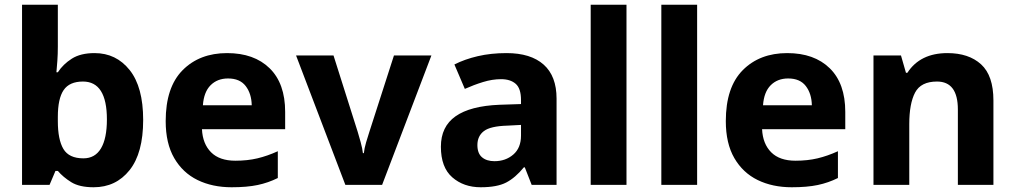

<svg xmlns="http://www.w3.org/2000/svg" viewBox="-20 -780 4282 810"><path d="M224 -583Q224 -552 222 -524Q220 -496 218 -475H224Q246 -509 283 -532.5Q320 -556 379 -556Q470 -556 527 -484.5Q584 -413 584 -274Q584 -134 526.5 -62Q469 10 375 10Q315 10 280.5 -11.5Q246 -33 224 -59H214L189 0H73V-760H224ZM330 -436Q273 -436 248.5 -400Q224 -364 224 -287V-269Q224 -191 247.5 -151.5Q271 -112 332 -112Q381 -112 406 -154Q431 -196 431 -276Q431 -436 330 -436Z M938 -556Q1052 -556 1117.5 -492Q1183 -428 1183 -308V-235H832Q835 -173 870.5 -137.5Q906 -102 973 -102Q1024 -102 1066 -112Q1108 -122 1152 -142V-29Q1112 -9 1067 0.5Q1022 10 957 10Q876 10 813.5 -20.5Q751 -51 715 -113Q679 -175 679 -269Q679 -412 750.5 -484Q822 -556 938 -556ZM942 -449Q897 -449 868.5 -420.5Q840 -392 836 -336H1042Q1041 -385 1016.5 -417Q992 -449 942 -449Z M1437 0 1229 -546H1387L1489 -224Q1494 -208 1501.5 -180.5Q1509 -153 1511 -134H1515Q1517 -154 1524.5 -179.5Q1532 -205 1538 -223L1642 -546H1800L1592 0Z M2117 -556Q2219 -556 2273.5 -507.5Q2328 -459 2328 -364V0H2223L2194 -74H2190Q2154 -30 2115.5 -10Q2077 10 2008 10Q1936 10 1888 -32Q1840 -74 1840 -161Q1840 -246 1902 -289.5Q1964 -333 2087 -338L2178 -341V-358Q2178 -407 2155.5 -426.5Q2133 -446 2094 -446Q2057 -446 2018 -434Q1979 -422 1941 -405L1897 -508Q1940 -530 1995.5 -543Q2051 -556 2117 -556ZM2121 -250Q2049 -248 2021.5 -227Q1994 -206 1994 -168Q1994 -133 2013.5 -116.5Q2033 -100 2066 -100Q2113 -100 2145.5 -128Q2178 -156 2178 -208V-253Z M2623 0H2472V-760H2623Z M2921 0H2770V-760H2921Z M3301 -556Q3415 -556 3480.5 -492Q3546 -428 3546 -308V-235H3195Q3198 -173 3233.5 -137.5Q3269 -102 3336 -102Q3387 -102 3429 -112Q3471 -122 3515 -142V-29Q3475 -9 3430 0.5Q3385 10 3320 10Q3239 10 3176.5 -20.5Q3114 -51 3078 -113Q3042 -175 3042 -269Q3042 -412 3113.5 -484Q3185 -556 3301 -556ZM3305 -449Q3260 -449 3231.5 -420.5Q3203 -392 3199 -336H3405Q3404 -385 3379.5 -417Q3355 -449 3305 -449Z M3977 -556Q4067 -556 4119 -508.5Q4171 -461 4171 -356V0H4021V-318Q4021 -436 3933 -436Q3865 -436 3840.5 -389.5Q3816 -343 3816 -256V0H3665V-546H3781L3802 -473H3808Q3862 -556 3977 -556Z"/></svg>

Font: Noto Sans Cherokee
Style: Bold
Weight: 700
Designer: Monotype Design Team
Foundry: Monotype Imaging Inc.
Version: Version 2.001; ttfautohint (v1.8.4.7-5d5b)